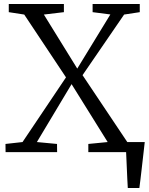

<svg xmlns="http://www.w3.org/2000/svg" viewBox="-20 -763 746 963"><path d="M621 180Q619.5 157.5 618.5 134.5Q617.5 111.5 616.5 89Q615.5 66.5 614.5 44Q613.5 21.5 612.5 0L564 -50.5H706Q703.5 -27.5 700.8 -4.5Q698 18.5 695.5 41.8Q693 65 690.2 88Q687.5 111 684.8 134.2Q682 157.5 679 180ZM93 -50.5 311 -375 101.5 -690 24 -702V-743H300.5V-702L200 -690L367.5 -419L533.5 -690.5L444.5 -702V-743H681V-702L602.5 -690L394 -386L618.5 -50.5L699 -41V0H423V-41L520 -50.5L339 -341L165 -50.5L266 -41L266.5 0H8L7.5 -41Z"/></svg>

Font: Merriweather 28pt Light
Style: Regular
Weight: 300
Version: Version 2.100